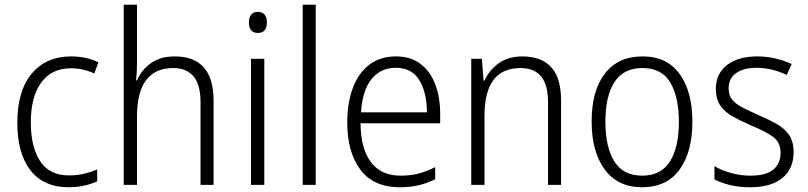

<svg xmlns="http://www.w3.org/2000/svg" viewBox="-20 -780 3409 810"><path d="M270 10Q164 10 108.5 -61.5Q53 -133 53 -262Q53 -397 114 -469.5Q175 -542 279 -542Q313 -542 342.5 -535.5Q372 -529 395 -517L378 -470Q330 -492 280 -492Q198 -492 154 -432Q110 -372 110 -263Q110 -161 149 -100.5Q188 -40 272 -40Q305 -40 334.5 -47Q364 -54 390 -65V-15Q366 -4 335.5 3Q305 10 270 10Z M558 -517Q558 -496 557 -478Q556 -460 554 -441H558Q576 -484 616 -513Q656 -542 717 -542Q798 -542 839.5 -496Q881 -450 881 -354V0H826V-348Q826 -424 796 -458.5Q766 -493 710 -493Q636 -493 597 -442.5Q558 -392 558 -289V0H502V-760H558Z M1068 -730Q1087 -730 1096.5 -718Q1106 -706 1106 -686Q1106 -641 1068 -641Q1030 -641 1030 -686Q1030 -706 1039.5 -718Q1049 -730 1068 -730ZM1095 -532V0H1039V-532Z M1312 0H1257V-760H1312Z M1651 -542Q1713 -542 1754.5 -510Q1796 -478 1816.5 -423.5Q1837 -369 1837 -300V-260H1501Q1502 -152 1545 -95.5Q1588 -39 1670 -39Q1711 -39 1744.5 -47.5Q1778 -56 1816 -75V-24Q1782 -7 1746.5 1.5Q1711 10 1667 10Q1556 10 1500.5 -64Q1445 -138 1445 -263Q1445 -346 1468.5 -409Q1492 -472 1538 -507Q1584 -542 1651 -542ZM1650 -494Q1586 -494 1547.5 -446.5Q1509 -399 1503 -306H1781Q1781 -388 1749.5 -441Q1718 -494 1650 -494Z M2184 -542Q2263 -542 2305 -497Q2347 -452 2347 -356V0H2292V-349Q2292 -423 2262.5 -458Q2233 -493 2176 -493Q2024 -493 2024 -292V0H1968V-532H2013L2020 -440H2024Q2043 -483 2083 -512.5Q2123 -542 2184 -542Z M2901 -267Q2901 -139 2847 -64.5Q2793 10 2688 10Q2587 10 2531.5 -64.5Q2476 -139 2476 -267Q2476 -398 2532 -470Q2588 -542 2691 -542Q2794 -542 2847.5 -467.5Q2901 -393 2901 -267ZM2534 -267Q2534 -160 2571.5 -99.5Q2609 -39 2689 -39Q2769 -39 2806.5 -99Q2844 -159 2844 -267Q2844 -370 2808 -431.5Q2772 -493 2690 -493Q2611 -493 2572.5 -434Q2534 -375 2534 -267Z M3328 -138Q3328 -68 3280.5 -29Q3233 10 3145 10Q3097 10 3059 0.5Q3021 -9 2994 -23V-79Q3025 -61 3064.5 -50Q3104 -39 3146 -39Q3212 -39 3242.5 -64.5Q3273 -90 3273 -136Q3273 -179 3241.5 -202.5Q3210 -226 3148 -251Q3105 -270 3071.5 -288.5Q3038 -307 3019 -334.5Q3000 -362 3000 -406Q3000 -469 3047 -505.5Q3094 -542 3174 -542Q3216 -542 3252.5 -533Q3289 -524 3320 -510L3299 -464Q3272 -477 3239 -485.5Q3206 -494 3172 -494Q3117 -494 3085.5 -471.5Q3054 -449 3054 -408Q3054 -378 3068.5 -360Q3083 -342 3110.5 -327.5Q3138 -313 3179 -295Q3221 -277 3255 -258Q3289 -239 3308.5 -211Q3328 -183 3328 -138Z"/></svg>

Font: Noto Sans Myanmar UI SemiCondensed Light
Style: Regular
Weight: 300
Width: 4
Designer: Monotype Design Team
Foundry: Monotype Imaging Inc.
Version: Version 2.103; ttfautohint (v1.8.4.7-5d5b)